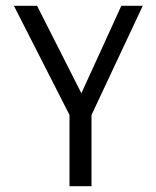

<svg xmlns="http://www.w3.org/2000/svg" viewBox="-20 -643 540 663"><path d="M220 0V-246L28 -623H108L261 -321L399 -623H473L296 -246V0Z"/></svg>

Font: Ligconsolata
Style: Regular
Weight: 400
Monospace: yes
Designer: Raph Levien, Cyreal, Brenton Simpson
Foundry: Raph Levien, Cyreal, Google
Version: Version 3.001; ttfautohint (v1.8.2.53-6de2)